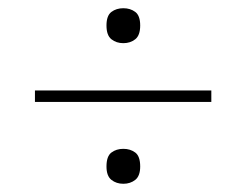

<svg xmlns="http://www.w3.org/2000/svg" viewBox="-20 -591 599 467"><path d="M65 -343V-371H494V-343ZM280 -144Q263 -144 251 -153.5Q239 -163 239 -186Q239 -211 251 -220Q263 -229 280 -229Q297 -229 309 -220Q321 -211 321 -186Q321 -163 309 -153.5Q297 -144 280 -144ZM280 -486Q263 -486 251 -495.5Q239 -505 239 -529Q239 -553 251 -562Q263 -571 280 -571Q297 -571 309 -562Q321 -553 321 -529Q321 -505 309 -495.5Q297 -486 280 -486Z"/></svg>

Font: Noto Serif Hebrew Thin
Style: Regular
Weight: 250
Version: Version 2.003